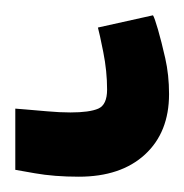

<svg xmlns="http://www.w3.org/2000/svg" viewBox="-20 -52 241 251"><path d="M83 179Q51 179 25.5 174.5Q0 170 0 170V90Q0 90 12.5 91Q25 92 41.5 93.5Q58 95 72 95Q97 95 108.5 90Q120 85 120 65Q120 41 115 16Q110 -9 108 -16L180 -32Q182 -29 186.5 -13.5Q191 2 196 24Q201 46 201 71Q201 121 169.5 150Q138 179 83 179Z"/></svg>

Font: Ruda ExtraBold
Style: Regular
Weight: 800
Designer: Mariela Monsalve and Angelina Sanchez
Foundry: Mariela Monsalve and Angelina Sanchez
Version: Version 2.000